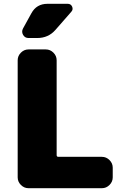

<svg xmlns="http://www.w3.org/2000/svg" viewBox="-20 -990 661 1010"><path d="M230 -970H336Q353 -970 359.5 -955Q366 -940 355 -928L271 -832Q234 -790 176 -790H130Q111 -790 101.5 -806.5Q92 -823 101 -840L145 -920Q172 -970 230 -970ZM516 -165Q539 -165 556 -148Q573 -131 573 -108V-57Q573 -34 556 -17Q539 0 516 0H130Q107 0 90 -17Q73 -34 73 -57V-673Q73 -696 90 -713Q107 -730 130 -730H221Q244 -730 261 -713Q278 -696 278 -673V-174Q278 -165 287 -165Z"/></svg>

Font: Rounded Mplus 1c Black
Style: Regular
Weight: 900
Version: Version 1.059.20150529